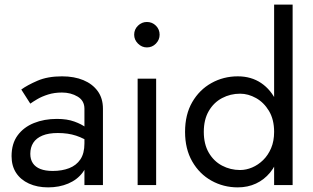

<svg xmlns="http://www.w3.org/2000/svg" viewBox="-20 -800 1355 830"><path d="M111 -135Q111 -163 124 -183Q137 -203 163.5 -214Q190 -225 230 -225Q274 -225 309 -213.5Q344 -202 378 -178V-225Q371 -234 352 -248.5Q333 -263 301.5 -274.5Q270 -286 226 -286Q171 -286 126.5 -268Q82 -250 56 -214.5Q30 -179 30 -125Q30 -83 49.5 -53Q69 -23 105 -6.5Q141 10 188 10Q236 10 275 -6.5Q314 -23 337.5 -54.5Q361 -86 361 -130L345 -180Q345 -137 327.5 -111Q310 -85 279 -73Q248 -61 208 -61Q176 -61 154.5 -69.5Q133 -78 122 -94.5Q111 -111 111 -135ZM111 -352Q122 -360 141.5 -371.5Q161 -383 188 -391.5Q215 -400 248 -400Q286 -400 315.5 -382.5Q345 -365 345 -330V0H425V-330Q425 -375 402.5 -406Q380 -437 340.5 -453.5Q301 -470 248 -470Q186 -470 142 -451Q98 -432 72 -413Z M560 -650Q560 -628 576.5 -611.5Q593 -595 615 -595Q638 -595 654 -611.5Q670 -628 670 -650Q670 -673 654 -689Q638 -705 615 -705Q593 -705 576.5 -689Q560 -673 560 -650ZM575 -460V0H655V-460Z M1165 -780V0H1245V-780ZM780 -230Q780 -156 811 -102Q842 -48 894 -19Q946 10 1008 10Q1051 10 1086.5 -6.5Q1122 -23 1147.5 -54Q1173 -85 1187 -129.5Q1201 -174 1201 -230Q1201 -305 1176.5 -358.5Q1152 -412 1109 -441Q1066 -470 1008 -470Q946 -470 894 -441Q842 -412 811 -358.5Q780 -305 780 -230ZM861 -230Q861 -283 882.5 -320Q904 -357 940 -376Q976 -395 1018 -395Q1053 -395 1087 -376Q1121 -357 1143 -320Q1165 -283 1165 -230Q1165 -190 1152 -159.5Q1139 -129 1117.5 -108Q1096 -87 1070 -76Q1044 -65 1018 -65Q976 -65 940 -84Q904 -103 882.5 -140Q861 -177 861 -230Z"/></svg>

Font: Jost* Book
Style: Regular
Weight: 400
Version: Version 3.000